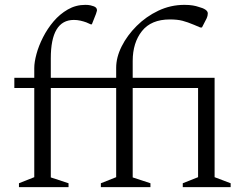

<svg xmlns="http://www.w3.org/2000/svg" viewBox="-20 -770 1023 790"><path d="M58 0V-16L121 -41V-408H39V-450H121V-490Q121 -514 130 -547.5Q139 -581 157 -616.5Q175 -652 200.5 -682Q226 -712 259 -731Q292 -750 331 -750Q344 -750 352.5 -748Q361 -746 366 -744Q379 -739 379 -728Q379 -725 377.5 -721.5Q376 -718 375 -713L358 -670H353L335 -678Q324 -682 311 -685Q298 -688 284 -688Q189 -688 189 -530V-450H458V-491Q458 -534 480.5 -579Q503 -624 542 -663Q581 -702 631.5 -726Q682 -750 739 -750Q759 -750 773.5 -747.5Q788 -745 796 -742Q835 -732 835 -715Q835 -711 834 -706Q833 -701 830 -694L811 -657H804L778 -668Q752 -679 731 -684.5Q710 -690 679 -690Q602 -690 564 -642Q526 -594 526 -519V-450H863V-41L929 -16V0H732V-16L795 -41V-408H526V-40L599 -16V0H395V-16L458 -41V-408H189V-40L262 -16V0Z"/></svg>

Font: Spectral SC Light
Style: Regular
Weight: 300
Designer: Jean-Baptiste Levee
Foundry: Production Type
Version: Version 2.001